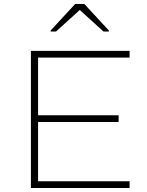

<svg xmlns="http://www.w3.org/2000/svg" viewBox="-20 -943 738 963"><path d="M135 0V-688H630V-654H171V-365H575V-331H171V-34H630V0ZM234 -785V-790L357 -923H403L526 -790V-785H499L380 -893L261 -785Z"/></svg>

Font: Saira Expanded Thin
Style: Regular
Weight: 250
Width: 7
Designer: Hector Gatti with collaboration of the Omnibus-Type team
Foundry: Omnibus-Type
Version: Version 1.101